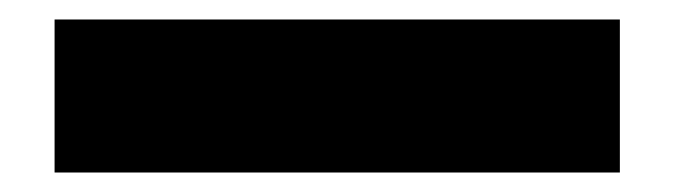

<svg xmlns="http://www.w3.org/2000/svg" viewBox="-20 37 693 197"><path d="M36 57H616V214H36Z"/></svg>

Font: Plata Sans Black
Style: Regular
Weight: 900
Designer: Pablo Impallari, Andres Torresi, & Cristiano Sobral
Foundry: Pablo Impallari, Andres Torresi, & Cristiano Sobral
Version: Version 1.00;December 28, 2019;FontCreator 12.0.0.2547 64-bi